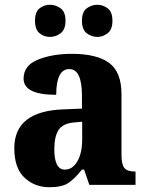

<svg xmlns="http://www.w3.org/2000/svg" viewBox="-20 -776 616 806"><path d="M187 10Q239 10 265.5 -7Q292 -24 324 -64H333L355 0H549V-56H546Q514 -56 502 -71Q490 -86 490 -126V-380Q490 -474 438 -512Q386 -550 282 -550Q199 -550 139 -525.5Q79 -501 79 -446Q79 -378 216 -378Q216 -486 271 -486Q324 -486 324 -374V-320L248 -317Q40 -310 40 -154Q40 -70 83 -30Q126 10 187 10ZM252 -64Q208 -64 208 -150Q208 -203 226 -230.5Q244 -258 291 -262L325 -265V-191Q325 -134 305 -99Q285 -64 252 -64ZM389 -621Q412 -621 432 -636.5Q452 -652 452 -689Q452 -726 432 -741Q412 -756 389 -756Q364 -756 344 -741Q324 -726 324 -689Q324 -652 344 -636.5Q364 -621 389 -621ZM190 -621Q214 -621 234.5 -636.5Q255 -652 255 -689Q255 -726 234.5 -741Q214 -756 190 -756Q165 -756 146 -741Q127 -726 127 -689Q127 -652 146 -636.5Q165 -621 190 -621Z"/></svg>

Font: Noto Serif SemiCondensed Extra
Style: Regular
Weight: 800
Width: 4
Designer: Monotype Design Team
Foundry: Monotype Imaging Inc.
Version: Version 1.002